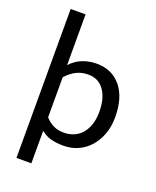

<svg xmlns="http://www.w3.org/2000/svg" viewBox="-158 -802 857 1054"><g transform="rotate(20 270.5 -275.0)"><path d="M502 -235Q502 -179 485 -134Q468 -89 439 -57Q410 -25 371 -8Q332 9 288 9Q246 9 214.5 0.5Q183 -8 156 -30V160H69V-710H156V-414Q188 -448 226.5 -462.5Q265 -477 307 -477Q397 -477 449.5 -413Q502 -349 502 -235ZM410 -234Q410 -312 377 -358.5Q344 -405 284 -405Q246 -405 215 -389.5Q184 -374 156 -343V-109Q177 -85 203.5 -72Q230 -59 265 -59Q293 -59 319.5 -69Q346 -79 366 -100.5Q386 -122 398 -155Q410 -188 410 -234Z"/></g></svg>

Font: Mukta
Style: Regular
Weight: 400
Designer: Girish Dalvi and Yashodeep Gholap
Foundry: Ek Type
Version: Version 2.538;PS 1.001;hotconv 16.6.51;makeotf.lib2.5.65220;